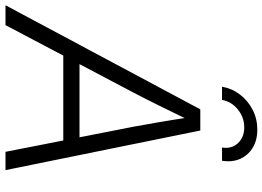

<svg xmlns="http://www.w3.org/2000/svg" viewBox="-178 -828 980 717"><g transform="rotate(90 312.5 -470.0)"><path d="M-25.9 0 362.8 -727.5H441.9L589.8 0H521.5L427.7 -478Q420.4 -517.6 411.4 -569.8Q402.3 -622.1 391.1 -696.3H408.7Q373.5 -623.5 347.7 -571.3Q321.8 -519 300.3 -478L48.3 0ZM136.2 -215.8 146.5 -276.4H509.3L499 -215.8ZM438.5 -940.4Q478.5 -940.4 506.8 -922.9Q535.2 -905.3 548.1 -875.5Q561 -845.7 554.7 -808.6H505.4Q511.2 -844.2 489.3 -867.9Q467.3 -891.6 430.2 -891.6Q393.1 -891.6 363.5 -867.9Q334 -844.2 327.6 -808.6H278.3Q284.7 -845.7 307.4 -875.5Q330.1 -905.3 364.3 -922.9Q398.4 -940.4 438.5 -940.4Z"/></g></svg>

Font: Inter 24pt Light
Style: Italic
Weight: 300
Italic angle: -9.3988°
Designer: Rasmus Andersson
Foundry: rsms
Version: Version 4.001;git-66647c0bb